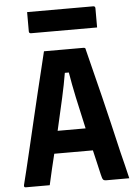

<svg xmlns="http://www.w3.org/2000/svg" viewBox="-60 -959 721 1005"><g transform="rotate(-5 300.0 -456.5)"><path d="M160 0H34Q23 0 26 -13Q33 -40 45.5 -92Q58 -144 74 -211.5Q90 -279 107 -351.5Q124 -424 140.5 -492.5Q157 -561 170.5 -616Q184 -671 191 -701H399Q410 -701 410 -690Q439 -577 473 -438Q507 -299 544 -139Q552 -106 561 -71Q570 -36 578 0H455Q446 0 441 -5Q436 -10 431 -33Q423 -68 415.5 -100Q408 -132 401 -162H198Q189 -126 179.5 -85.5Q170 -45 160 0ZM290 -579Q280 -519 264.5 -449.5Q249 -380 226 -280H373Q351 -376 336 -447Q321 -518 311 -579ZM121 -913H468Q479 -913 479 -902V-801H132Q121 -801 121 -812Z"/></g></svg>

Font: Recursive Mn Lnr St
Style: Bold
Weight: 700
Monospace: yes
Version: Version 1.079;hotconv 1.0.112;makeotfexe 2.5.65598; ttfautoh